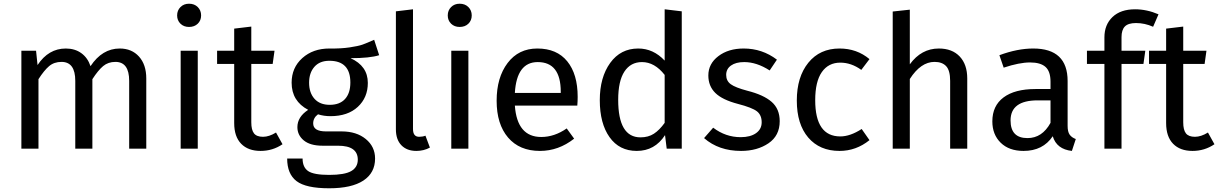

<svg xmlns="http://www.w3.org/2000/svg" viewBox="-20 -800 6554 1033"><path d="M624 -539Q689 -539 728 -495.5Q767 -452 767 -378V0H675V-365Q675 -467 601 -467Q562 -467 535 -444.5Q508 -422 477 -374V0H385V-365Q385 -467 311 -467Q271 -467 244 -444Q217 -421 187 -374V0H95V-527H174L182 -450Q241 -539 334 -539Q383 -539 417.5 -514Q452 -489 467 -444Q530 -539 624 -539Z M997 -780Q1026 -780 1044 -762Q1062 -744 1062 -717Q1062 -690 1044 -672.5Q1026 -655 997 -655Q969 -655 951 -672.5Q933 -690 933 -717Q933 -744 951 -762Q969 -780 997 -780ZM1044 -527V0H952V-527Z M1465 -87 1500 -24Q1447 12 1382 12Q1315 12 1277.5 -26.5Q1240 -65 1240 -138V-456H1148V-527H1240V-646L1332 -657V-527H1457L1447 -456H1332V-142Q1332 -101 1346.5 -82.5Q1361 -64 1395 -64Q1428 -64 1465 -87Z M1993 -586 2020 -503Q1970 -487 1866 -487Q1959 -445 1959 -354Q1959 -275 1905 -225Q1851 -175 1758 -175Q1722 -175 1691 -185Q1665 -166 1665 -136Q1665 -93 1734 -93H1818Q1898 -93 1948 -52Q1998 -11 1998 53Q1998 130 1935 171.5Q1872 213 1751 213Q1626 213 1575.5 174.5Q1525 136 1525 53H1608Q1608 100 1638 120.5Q1668 141 1751 141Q1834 141 1869.5 120.5Q1905 100 1905 59Q1905 -16 1799 -16H1716Q1649 -16 1614.5 -44.5Q1580 -73 1580 -116Q1580 -171 1638 -209Q1549 -256 1549 -355Q1549 -436 1606.5 -487.5Q1664 -539 1752 -539Q1814 -538 1861 -545Q1908 -552 1930.5 -560Q1953 -568 1993 -586ZM1752 -473Q1700 -473 1671.5 -440.5Q1643 -408 1643 -355Q1643 -301 1672 -268.5Q1701 -236 1754 -236Q1808 -236 1836.5 -267.5Q1865 -299 1865 -356Q1865 -473 1752 -473Z M2220 12Q2169 12 2139.5 -18.5Q2110 -49 2110 -104V-739L2202 -750V-106Q2202 -64 2235 -64Q2254 -64 2269 -70L2293 -6Q2260 12 2220 12Z M2453 -780Q2482 -780 2500 -762Q2518 -744 2518 -717Q2518 -690 2500 -672.5Q2482 -655 2453 -655Q2425 -655 2407 -672.5Q2389 -690 2389 -717Q2389 -744 2407 -762Q2425 -780 2453 -780ZM2500 -527V0H2408V-527Z M3088 -279Q3088 -256 3086 -232H2750Q2762 -63 2892 -63Q2963 -63 3029 -109L3069 -54Q2985 12 2885 12Q2775 12 2713.5 -60Q2652 -132 2652 -258Q2652 -383 2711 -461Q2770 -539 2871 -539Q2976 -539 3032 -470Q3088 -401 3088 -279ZM2997 -300V-306Q2997 -466 2873 -466Q2760 -466 2750 -300Z M3556 -750 3648 -739V0H3567L3558 -73Q3503 12 3406 12Q3312 12 3259.5 -62Q3207 -136 3207 -261Q3207 -384 3263 -461.5Q3319 -539 3414 -539Q3495 -539 3556 -474ZM3426 -61Q3468 -61 3498 -80.5Q3528 -100 3556 -139V-397Q3502 -466 3434 -466Q3373 -466 3339.5 -415Q3306 -364 3306 -263Q3306 -61 3426 -61Z M3981 -539Q4081 -539 4160 -479L4121 -421Q4051 -466 3984 -466Q3939 -466 3913 -447.5Q3887 -429 3887 -397Q3887 -365 3911.5 -347Q3936 -329 4000 -312Q4088 -290 4131.5 -252Q4175 -214 4175 -148Q4175 -70 4114.5 -29Q4054 12 3967 12Q3847 12 3768 -57L3817 -113Q3884 -62 3965 -62Q4017 -62 4047.5 -83.5Q4078 -105 4078 -142Q4078 -181 4052.5 -201Q4027 -221 3950 -241Q3866 -263 3828.5 -300Q3791 -337 3791 -394Q3791 -457 3845 -498Q3899 -539 3981 -539Z M4497 -539Q4590 -539 4658 -482L4614 -424Q4560 -463 4501 -463Q4437 -463 4401.5 -412Q4366 -361 4366 -261Q4366 -66 4501 -66Q4554 -66 4616 -106L4658 -46Q4586 12 4497 12Q4390 12 4328.5 -60Q4267 -132 4267 -259Q4267 -386 4329 -462.5Q4391 -539 4497 -539Z M5031 -539Q5103 -539 5143.5 -496Q5184 -453 5184 -378V0H5092V-365Q5092 -421 5070.5 -444Q5049 -467 5008 -467Q4934 -467 4875 -375V0H4783V-738L4875 -748V-454Q4937 -539 5031 -539Z M5724 -123Q5724 -91 5735 -75.5Q5746 -60 5768 -52L5747 12Q5665 3 5644 -67Q5591 12 5487 12Q5409 12 5364 -32Q5319 -76 5319 -147Q5319 -231 5379.5 -276Q5440 -321 5551 -321H5632V-360Q5632 -416 5605 -440Q5578 -464 5522 -464Q5464 -464 5380 -436L5357 -503Q5454 -539 5539 -539Q5724 -539 5724 -364ZM5508 -57Q5587 -57 5632 -139V-260H5563Q5417 -260 5417 -152Q5417 -57 5508 -57Z M6092 -676Q6050 -676 6032 -657.5Q6014 -639 6014 -600V-527H6142L6132 -456H6014V0H5922V-456H5828V-527H5922V-599Q5922 -667 5965.5 -708.5Q6009 -750 6087 -750Q6150 -750 6213 -723L6184 -656Q6139 -676 6092 -676Z M6479 -87 6514 -24Q6461 12 6396 12Q6329 12 6291.5 -26.5Q6254 -65 6254 -138V-456H6162V-527H6254V-646L6346 -657V-527H6471L6461 -456H6346V-142Q6346 -101 6360.5 -82.5Q6375 -64 6409 -64Q6442 -64 6479 -87Z"/></svg>

Font: Fira Sans
Style: Regular
Weight: 400
Designer: Carrois Corporate & Edenspiekermann AG
Foundry: Carrois Corporate GbR & Edenspiekermann AG
Version: Version 4.106;PS 004.106;hotconv 1.0.70;makeotf.lib2.5.58329